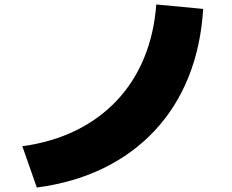

<svg xmlns="http://www.w3.org/2000/svg" viewBox="-20 -790 1040 860"><path d="M80 -135Q212 -153 318.5 -205Q425 -257 502.5 -339Q580 -421 625 -529.5Q670 -638 680 -770L890 -750Q880 -584 825 -446.5Q770 -309 673.5 -205.5Q577 -102 444 -37Q311 28 145 50Z"/></svg>

Font: M PLUS 2 Black
Style: Regular
Weight: 900
Designer: Coji Morishita
Foundry: UNDERFOREST DESIGN
Version: Version 1.001